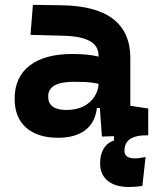

<svg xmlns="http://www.w3.org/2000/svg" viewBox="-20 -542 626 769"><path d="M498 207Q441.9 207 411.4 182.1Q380.9 157.2 380.9 111.8Q380.9 77.1 395.3 53.2Q409.7 29.3 436.5 21V3.4L388.2 4.9L379.9 -109.4H368.2Q360.8 -49.8 320.6 -20Q280.3 9.8 212.9 9.8Q130.4 9.8 84.5 -30.8Q38.6 -71.3 38.6 -146Q38.6 -232.9 98.6 -279.3Q158.7 -325.7 269 -325.7Q301.3 -325.7 326.4 -323.2Q351.6 -320.8 375 -315.4V-316.9Q375 -358.4 339.6 -377.7Q304.2 -397 234.4 -398.9L102.1 -402.3L111.8 -522.5L224.6 -521Q365.2 -519 433.6 -465.6Q502 -412.1 502 -309.6V-118.2L573.7 -107.4V0L547.9 0.5Q478.5 6.8 478.5 61.5Q478.5 92.3 519 92.3Q537.6 92.3 563 86.9L550.3 202.6Q523.4 207 498 207ZM375 -206.5Q346.7 -212.4 323.7 -213.4Q300.8 -214.4 275.4 -214.4Q172.9 -214.4 172.9 -155.8Q172.9 -101.6 245.6 -101.6Q287.6 -101.6 316.2 -116.9Q344.7 -132.3 359.4 -156.5Q374 -180.7 375 -206.5Z"/></svg>

Font: Cascadia Mono PL
Style: Bold
Weight: 700
Monospace: yes
Designer: Aaron Bell
Foundry: Saja Typeworks
Version: Version 2404.023; ttfautohint (v1.8.4)